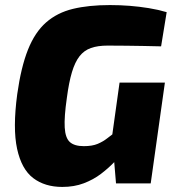

<svg xmlns="http://www.w3.org/2000/svg" viewBox="-20 -724 700 758"><path d="M414 -704Q454 -704 492 -701Q530 -698 567 -692Q604 -686 638 -676L616 -541Q581 -542 547 -542.5Q513 -543 479 -543.5Q445 -544 405 -544Q366 -544 339 -534.5Q312 -525 294 -502Q276 -479 264 -439Q252 -399 244 -338Q233 -262 235.5 -220.5Q238 -179 256 -163Q274 -147 311 -147Q344 -147 365.5 -156Q387 -165 404 -178.5Q421 -192 436 -203L466 -124Q452 -106 430 -83Q408 -60 378.5 -37.5Q349 -15 311 -0.5Q273 14 226 14Q157 14 111 -21Q65 -56 47.5 -136.5Q30 -217 48 -352Q63 -459 90.5 -528Q118 -597 162 -635.5Q206 -674 268 -689Q330 -704 414 -704ZM631 -398 575 0H438L429 -107L416 -140L452 -398Z"/></svg>

Font: Exo 2 ExtraBold
Style: Italic
Weight: 800
Italic angle: -8°
Designer: Natanael Gama
Foundry: Natanael Gama
Version: Version 2.010